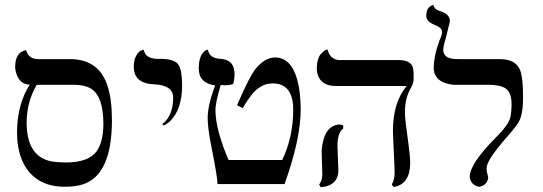

<svg xmlns="http://www.w3.org/2000/svg" viewBox="-20 -766 2258 799"><path d="M289.1 -413.1H132.8Q91.3 -341.8 90.8 -256.8Q90.8 -112.3 197.3 -93.8Q218.8 -90.3 252.9 -89.8Q347.2 -89.8 381.3 -135.3Q409.7 -174.3 410.2 -249Q410.2 -363.8 360.4 -396Q333 -413.1 289.1 -413.1ZM250 11.2Q141.1 11.2 88.9 -66.9Q51.3 -124 50.8 -214.8Q51.3 -332.5 104 -414.1Q61 -414.1 46.9 -463.4Q43.5 -476.1 43 -485.8Q43 -545.9 83.5 -556.2Q83.5 -556.2 88.9 -557.1Q98.6 -521 137.2 -520H271Q392.6 -520 428.2 -406.2Q445.8 -350.1 445.8 -266.1Q445.8 -40 327.1 0.5Q294.9 11.2 250 11.2Z M661.6 -243.2 655.8 -250Q700.7 -284.7 700.7 -360.8Q700.7 -405.8 636.2 -414.1Q628.9 -415 621.6 -415Q546.4 -418 537.6 -473.6Q536.6 -480.5 536.6 -486.8Q536.6 -516.6 547.1 -534.9Q557.6 -553.2 568.4 -556.2L578.6 -559.1Q583.5 -523.4 632.3 -521Q639.2 -521 649.9 -521Q708 -521 724.1 -494.6Q737.8 -470.7 737.8 -411.1Q737.8 -308.1 685.1 -259.3Q673.3 -249.5 661.6 -243.2Z M875.5 -410.2Q819.8 -419.9 810.1 -457.5Q807.6 -468.8 807.1 -481Q807.1 -502.9 811.3 -518.6Q815.4 -534.2 820.8 -541.5Q826.2 -548.8 831.8 -553.5Q837.4 -558.1 841.3 -558.6L845.2 -559.1Q851.6 -522.9 898.4 -521Q955.6 -517.6 956.1 -458Q956.1 -437 950.2 -416Q933.1 -411.1 916.5 -411.1Q913.6 -411.1 907.2 -411.6Q900.9 -412.1 898.4 -412.1Q876.5 -338.4 876.5 -308.1Q877 -226.1 931.2 -100.1H1154.3Q1200.2 -195.8 1200.2 -310.1Q1200.2 -407.2 1130.9 -418Q1123 -418.9 1115.2 -418.9Q1066.9 -418.9 1030.8 -376Q1011.7 -353 990.2 -315.9L966.3 -328.1Q1019.5 -450.7 1044.4 -480.5Q1046.4 -482.9 1047.4 -483.9Q1084 -526.4 1124.5 -526.9Q1189.9 -526.9 1216.3 -437Q1231 -385.7 1231.4 -310.1Q1231 -186 1164.1 0H885.3Q884.8 -29.3 860.4 -151.9Q844.2 -232.4 844.2 -274.9Q844.7 -330.6 875.5 -410.2Z M1384.3 -159.2Q1384.3 -149.9 1386.2 -108.4Q1388.2 -67.9 1388.2 -58.1Q1388.2 -2.4 1334 10.3Q1324.7 12.2 1314.9 13.2L1308.1 2Q1320.8 -13.2 1321.3 -41Q1321.3 -49.8 1319.8 -88.4Q1318.4 -128.4 1318.4 -138.2Q1326.2 -241.7 1391.1 -248Q1401.9 -247.6 1408.2 -244.1V-231Q1384.8 -215.3 1384.3 -159.2ZM1665 -295.9Q1665 -270 1680.7 -160.2Q1687 -113.8 1687 -85Q1685.5 1 1618.2 12.2L1610.4 2Q1622.6 -19 1622.1 -48.8Q1622.1 -69.8 1618.7 -136Q1615.2 -202.1 1615.2 -223.1Q1615.7 -340.8 1672.4 -408.2H1377Q1318.8 -408.2 1302.7 -453.1Q1298.3 -465.8 1298.3 -479Q1298.3 -500 1302.7 -516.1Q1307.1 -532.2 1314.2 -540Q1321.3 -547.9 1327.6 -553Q1334 -558.1 1338.9 -559.1L1343.3 -560.1Q1350.6 -526.9 1378.9 -518.1Q1385.7 -516.1 1392.1 -516.1H1638.2Q1690.4 -516.1 1698.7 -483.4Q1701.2 -472.7 1701.2 -458V-434.1Q1701.2 -419.4 1686 -392.6Q1665 -354.5 1665 -295.9Z M1824.7 -558.1Q1824.7 -523.9 1871.6 -520.5Q1879.9 -520 1889.6 -520H2059.6Q2127 -520 2145 -472.7Q2156.7 -440.9 2156.7 -360.8Q2156.7 -291.5 2139.6 -260.3Q2126 -235.8 2077.6 -182.1Q2015.1 -109.4 2006.8 -77.1Q2004.9 -68.4 2004.9 -61Q2004.9 -52.7 2008.8 -40Q2011.7 -29.8 2011.7 -24.9Q2004.9 7.3 1972.7 11.2Q1939 3.9 1934.6 -29.8Q1934.6 -85 2047.4 -197.8L2048.3 -198.7L2049.3 -199.7L2050.8 -201.2Q2094.7 -246.1 2103 -274.9Q2108.4 -295.9 2108.9 -332Q2108.9 -385.7 2078.6 -401.4Q2056.2 -412.6 2015.6 -413.1H1867.7Q1790 -420.9 1784.7 -479Q1785.2 -533.7 1808.6 -597.2Q1819.3 -619.1 1819.8 -632.8Q1819.8 -650.9 1788.1 -662.6L1787.6 -663.1Q1754.9 -675.8 1753.9 -698.2Q1753.9 -711.4 1756.8 -720.7Q1759.8 -730 1764.2 -734.4Q1768.6 -738.8 1773.2 -741.5Q1777.8 -744.1 1780.8 -745.1L1783.7 -746.1Q1786.6 -726.1 1813.5 -719.2Q1851.6 -707 1852.5 -678.2L1834 -602.5Q1825.2 -576.7 1824.7 -558.1Z"/></svg>

Font: Linux Libertine Display O
Style: Regular
Weight: 400
Designer: Philipp H. Poll
Foundry: Philipp H. Poll
Version: Version 5.0.9